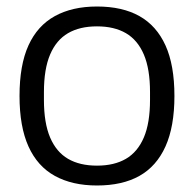

<svg xmlns="http://www.w3.org/2000/svg" viewBox="-20 -558 596 590"><path d="M278 12Q202 12 148.5 -17.5Q95 -47 67.5 -108Q40 -169 40 -263Q40 -358 67.5 -418.5Q95 -479 148.5 -508.5Q202 -538 278 -538Q356 -538 408.5 -508.5Q461 -479 488.5 -418.5Q516 -358 516 -263Q516 -169 488.5 -108Q461 -47 408.5 -17.5Q356 12 278 12ZM278 -49Q331 -49 367 -70Q403 -91 422 -135.5Q441 -180 441 -251V-275Q441 -346 422 -390.5Q403 -435 367 -456Q331 -477 278 -477Q225 -477 189 -456Q153 -435 134 -390.5Q115 -346 115 -275V-251Q115 -180 134 -135.5Q153 -91 189 -70Q225 -49 278 -49Z"/></svg>

Font: Archivo SemiBold Light
Style: Regular
Weight: 300
Version: Version 2.001